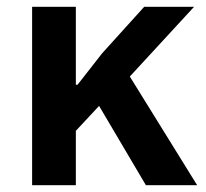

<svg xmlns="http://www.w3.org/2000/svg" viewBox="-20 -542 602 562"><path d="M270 -232 202 -159V0H74V-522H202V-294H207L279 -386L402 -522H548L360 -318L557 0H407Z"/></svg>

Font: IBM Plex Sans SmBld
Style: Regular
Weight: 600
Designer: Mike Abbink, Paul van der Laan, Pieter van Rosmalen
Foundry: Bold Monday
Version: Version 3.005